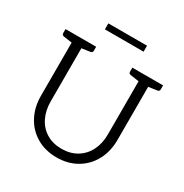

<svg xmlns="http://www.w3.org/2000/svg" viewBox="-198 -1030 1145 1195"><g transform="rotate(30 374.5 -433.0)"><path d="M725 -682Q725 -669 712 -666L649 -657V-274Q649 -193 614.5 -128.5Q580 -64 517.5 -27.5Q455 9 374 9Q292 9 229.5 -28Q167 -65 133 -129.5Q99 -194 99 -274V-657L37 -666Q24 -669 24 -682V-711H244V-682Q244 -669 231 -666L169 -657V-275Q169 -211 193.5 -160.5Q218 -110 264.5 -81.5Q311 -53 374 -53Q437 -53 483.5 -81.5Q530 -110 555 -160Q580 -210 580 -274V-657L518 -666Q504 -669 504 -682V-711H725ZM515 -832H237V-875H515Z"/></g></svg>

Font: Aleo Light
Style: Regular
Weight: 300
Designer: Alessio Laiso
Foundry: Alessio Laiso
Version: Version 2.000